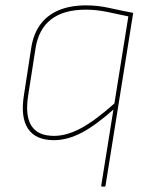

<svg xmlns="http://www.w3.org/2000/svg" viewBox="-20 -510 566 715"><path d="M361 185Q356 185 357 181L458 -449Q418 -458 377.5 -466Q337 -474 299 -474Q217 -474 170 -437.5Q123 -401 112 -328L85 -155Q73 -79 97 -41.5Q121 -4 181 -4Q229 -4 282.5 -33Q336 -62 411 -129L408 -107Q338 -44 284.5 -16Q231 12 181 12Q113 12 84.5 -30.5Q56 -73 69 -155L96 -330Q104 -383 130 -418.5Q156 -454 199 -472Q242 -490 301 -490Q344 -490 386.5 -480.5Q429 -471 476 -462L373 181Q372 184 371 184.5Q370 185 368 185Z"/></svg>

Font: Sofia Sans Hairline
Style: Italic
Weight: 1
Italic angle: -9°
Designer: Botio Nikoltchev, Ani Petrova
Foundry: lettersoup
Version: Version 4.102